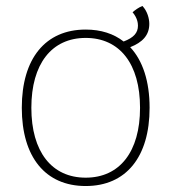

<svg xmlns="http://www.w3.org/2000/svg" viewBox="-20 -611 574 643"><path d="M416 -453C457 -469 480 -493 480 -531C480 -548 474 -573 457 -591C444 -586 432 -577 424 -570C440 -551 442 -534 442 -525C442 -501 428 -485 394 -472C361 -498 318 -512 267 -512C132 -512 53 -415 53 -250C53 -85 132 12 267 12C402 12 481 -85 481 -250C481 -339 458 -408 416 -453ZM267 -16C153 -16 85 -103 85 -250C85 -397 153 -484 267 -484C381 -484 449 -397 449 -250C449 -103 381 -16 267 -16Z"/></svg>

Font: Arima Koshi Thin
Style: Regular
Weight: 250
Designer: Joana Correia and Natanael Gama
Foundry: NDISCOVER
Version: Version 1.019;PS 001.019;hotconv 1.0.88;makeotf.lib2.5.64775